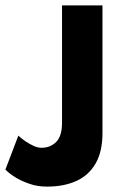

<svg xmlns="http://www.w3.org/2000/svg" viewBox="-41 -680 456 712"><path d="M133.5 12Q97.5 12 69.5 2Q14 -16.5 -21 -51L27 -177Q52.5 -153.5 83.5 -139Q98.5 -132 113 -132Q145.5 -132 167.2 -153.5Q189 -175 189 -225V-660H339V-186.5Q339 -118.5 314 -74.5Q289 -30.5 242.8 -9.2Q196.5 12 133.5 12Z"/></svg>

Font: Lucymar Sans
Style: Bold
Weight: 700
Foundry: The League of Moveable Type (original font) / Main changes by Cristiano Sobral with portions from Mirco Monsees
Version: Version 2.001;August 30, 2020;FontCreator 13.0.0.2681 64-bit